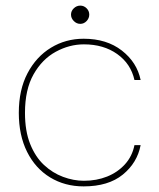

<svg xmlns="http://www.w3.org/2000/svg" viewBox="-20 -652 568 684"><path d="M278 12Q211 12 158.5 -20Q106 -52 76.5 -111Q47 -170 47 -250Q47 -332 78 -391Q109 -450 161.5 -482Q214 -514 278 -514Q360 -514 414 -472Q468 -430 481 -367H459Q446 -425 397.5 -459.5Q349 -494 279 -494Q227 -494 178.5 -467.5Q130 -441 99.5 -387Q69 -333 69 -250Q69 -185 87.5 -139Q106 -93 136.5 -64.5Q167 -36 204.5 -22Q242 -8 279 -8Q324 -8 361.5 -23Q399 -38 425 -66.5Q451 -95 459 -135H481Q469 -72 417.5 -30Q366 12 278 12ZM266 -567Q253 -567 243 -577Q233 -587 233 -600Q233 -613 243 -622.5Q253 -632 266 -632Q279 -632 288.5 -622.5Q298 -613 298 -600Q298 -587 288.5 -577Q279 -567 266 -567Z"/></svg>

Font: DM Sans 16pt Thin
Style: Regular
Weight: 250
Version: Version 4.004;gftools[0.9.30]